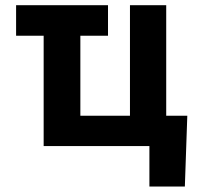

<svg xmlns="http://www.w3.org/2000/svg" viewBox="-20 -550 752 723"><path d="M386.7 -415.5H40.6V-530.3H386.7ZM676.1 152.3H542.6V0H500.5V-114.2H685.3ZM605.9 0H144.4V-530.3H282.6V-114.2H469.4V-530.3H605.9Z"/></svg>

Font: Pretendard Std Variable
Style: Regular
Weight: 400
Designer: Base glyphs from Inter by Rasmus Andersson; Hangeul glyphs from Noto Sans CJK(Source Han Sans) by Jang Soo-young and Kan
Foundry: Kil Hyung-jin
Version: Version 1.309;Glyphs 3.2 (3225)